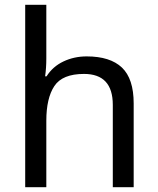

<svg xmlns="http://www.w3.org/2000/svg" viewBox="-20 -780 658 800"><path d="M173 -537Q173 -497 168 -462H174Q200 -503 244.5 -524Q289 -545 341 -545Q439 -545 488 -498.5Q537 -452 537 -349V0H450V-343Q450 -472 330 -472Q240 -472 206.5 -421.5Q173 -371 173 -277V0H85V-760H173Z"/></svg>

Font: Noto Sans Vai
Style: Regular
Weight: 400
Designer: Monotype Design Team
Foundry: Monotype Imaging Inc.
Version: Version 2.001; ttfautohint (v1.8.4.7-5d5b)